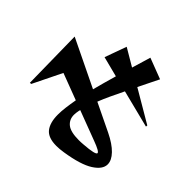

<svg xmlns="http://www.w3.org/2000/svg" viewBox="-159 -995 1318 1318"><g transform="rotate(-45 500.0 -336.0)"><path d="M744 -179 606 56 594 55 663 -218Q612 -243 566 -264.5Q520 -286 479 -302L381 -99Q345 -25 304.5 14Q264 53 225 53Q176 53 134.5 -12Q93 -77 71 -218Q65 -256 65 -286Q65 -366 106 -398.5Q147 -431 225 -431Q258 -431 297 -426Q336 -421 381 -413L454 -606L244 -709L243 -721L685 -728L518 -383Q557 -373 600.5 -361Q644 -349 692 -335L730 -483L888 -426L813 -299L950 -258L892 -106ZM355 -344 344 -347Q333 -349 322.5 -350.5Q312 -352 302 -352Q256 -352 229 -318.5Q202 -285 202 -205Q202 -195 202.5 -184Q203 -173 204 -162Q212 -51 230 -51Q245 -51 273 -127Z"/></g></svg>

Font: Reggae One
Style: Regular
Weight: 400
Designer: Fontworks Inc.
Foundry: Fontworks Inc.
Version: Version 1.100